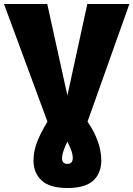

<svg xmlns="http://www.w3.org/2000/svg" viewBox="-45 -716 669 963"><path d="M293 227Q204 227 163.5 189Q123 151 123 89Q123 47 138.5 3Q154 -41 193 -106L-25 -696H192L293 -237L393 -696H604L394 -106Q463 -5 463 89Q463 153 422.5 190Q382 227 293 227ZM293 106Q320 106 320 76Q320 60 314 42.5Q308 25 293 -6Q266 50 266 77Q266 106 293 106Z"/></svg>

Font: Trujillo Black
Style: Regular
Weight: 900
Designer: Fira Sans original fonts by bBox Type GmbH, Carrois Corporate GbR, & Edenspiekermann AG / Changes by Cristiano Sobral
Foundry: Fira Sans original fonts by bBox Type GmbH, Carrois Corporate GbR, & Edenspiekermann AG / Changes by Cristiano Sobral
Version: Version 4.301;July 28, 2020;FontCreator 13.0.0.2655 64-bit